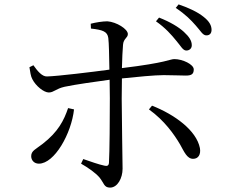

<svg xmlns="http://www.w3.org/2000/svg" viewBox="-20 -823 1040 874"><path d="M782 -638C803 -614 812 -593 828 -593C842 -593 853 -602 853 -617C853 -637 842 -655 817 -678C793 -700 755 -723 704 -743L690 -726C733 -696 761 -664 782 -638ZM871 -707C893 -683 903 -661 920 -662C935 -662 943 -672 943 -687C943 -707 933 -726 906 -747C881 -767 843 -786 793 -803L780 -787C825 -757 849 -732 871 -707ZM800 -165C818 -133 831 -100 859 -100C883 -100 895 -120 890 -149C874 -230 774 -302 672 -342L658 -325C729 -274 773 -211 800 -165ZM290 -331C271 -275 245 -223 174 -168C142 -143 122 -137 122 -112C122 -94 135 -78 157 -78C228 -78 305 -215 317 -325ZM114 -517C117 -498 120 -475 127 -463C143 -431 180 -402 202 -402C225 -402 234 -419 274 -428C326 -439 414 -451 479 -460L480 -376C480 -291 479 -128 476 -82C475 -68 467 -66 455 -69C430 -74 391 -88 359 -99L349 -78C381 -60 415 -36 433 -15C454 11 453 31 481 31C515 31 538 -12 538 -55C538 -82 534 -300 534 -374L535 -466C602 -473 684 -481 725 -481C768 -481 797 -479 826 -479C852 -479 862 -486 862 -507C862 -530 811 -554 774 -554C752 -554 743 -538 535 -513C536 -556 538 -596 540 -619C542 -648 562 -650 562 -668C562 -691 510 -723 469 -726C447 -726 416 -721 393 -715L394 -693C447 -687 469 -680 473 -650C476 -627 477 -566 478 -506C405 -496 241 -476 194 -475C172 -474 151 -499 132 -526Z"/></svg>

Font: Harano Aji Mincho KR
Style: Regular
Weight: 400
Foundry: Masamichi Hosoda
Version: HaranoAjiMinchoKR-Regular version 20230610;ttx 4.39.4